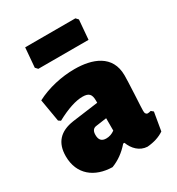

<svg xmlns="http://www.w3.org/2000/svg" viewBox="-169 -797 841 914"><g transform="rotate(-30 251.5 -340.0)"><path d="M182 11C219 -3 253 -27 282 -61H289C303 -23 333 8 375 10C412 7 443 -3 468 -20L485 -120L473 -130C466 -128 461 -127 456 -127C451 -127 448 -129 446 -132C443 -135 442 -141 442 -148C442 -154 443 -182 446 -233C449 -290 450 -326 450 -339C450 -451 355 -484 258 -484C187 -484 110 -467 47 -434L68 -311L80 -303C139 -335 188 -351 225 -351C260 -351 272 -338 272 -303V-291L130 -272C53 -261 15 -219 15 -145C15 -44 86 9 182 11ZM98 -584 110 -571H386L395 -678L383 -691H107ZM215 -198 272 -206V-138C257 -127 241 -122 225 -122C200 -122 188 -135 188 -162C188 -181 194 -196 215 -198Z"/></g></svg>

Font: Luna Sans Black
Style: Regular
Weight: 900
Designer: Juan Pablo del Peral
Foundry: Huerta Tipografica
Version: Version 2.001; ttfautohint (v1.5)